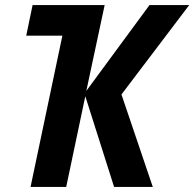

<svg xmlns="http://www.w3.org/2000/svg" viewBox="-20 -734 763 754"><path d="M100 0 225 -594H83L108 -714H391L319 -377L567 -714H723L457 -363L580 0H428L315 -356L240 0Z"/></svg>

Font: Noto Sans SemiCondensed
Style: Bold Italic
Weight: 700
Width: 4
Italic angle: -12°
Designer: Monotype Design Team
Foundry: Monotype Imaging Inc.
Version: Version 2.013; ttfautohint (v1.8.4.7-5d5b)